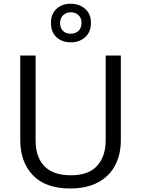

<svg xmlns="http://www.w3.org/2000/svg" viewBox="-20 -1016 769 1045"><path d="M637.7 -713.9V-252Q637.7 -176.3 607.2 -117.2Q576.7 -58.1 515.1 -24.2Q453.6 9.8 360.8 9.8Q228.5 9.8 159.4 -62Q90.3 -133.8 90.3 -253.9V-713.9H173.8V-251.5Q173.8 -160.6 221.9 -111.3Q270 -62 365.7 -62Q463.4 -62 509.3 -114.3Q555.2 -166.5 555.2 -251V-713.9ZM365.2 -785.6Q317.9 -785.6 287.6 -813.5Q257.3 -841.3 257.3 -891.1Q257.3 -939.9 287.4 -967.8Q317.4 -995.6 365.2 -995.6Q411.6 -995.6 443.4 -967.8Q475.1 -939.9 475.1 -892.1Q475.1 -841.8 443.8 -813.7Q412.6 -785.6 365.2 -785.6ZM365.2 -832.5Q391.1 -832.5 407.5 -848.4Q423.8 -864.3 423.8 -891.1Q423.8 -918 407 -933.6Q390.1 -949.2 365.2 -949.2Q340.8 -949.2 324 -933.6Q307.1 -918 307.1 -891.1Q307.1 -864.3 322.3 -848.4Q337.4 -832.5 365.2 -832.5Z"/></svg>

Font: Open Sans
Style: Regular
Weight: 400
Designer: Monotype Design Team
Foundry: Monotype Imaging Inc.
Version: Version 3.000; ttfautohint (v1.8.4)